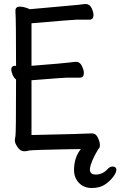

<svg xmlns="http://www.w3.org/2000/svg" viewBox="-20 -738 600 957"><path d="M560 109Q560 122 544.5 143Q529 164 503.5 181.5Q478 199 437.5 199Q397 199 373 173Q349 147 349 110Q349 47 383 5Q381 5 311.5 6Q242 7 185.5 9Q129 11 126 12Q115 16 100 16Q82 16 68 -4Q54 -24 54 -37Q54 -46 57 -59.5Q60 -73 60 -342Q49 -350 42.5 -366Q36 -382 36 -393Q36 -393 36 -394Q38 -410 54 -410H55L60 -409Q60 -643 57 -679V-685Q57 -696 63 -700.5Q69 -705 78 -705Q95 -705 120 -696Q121 -695 127 -692L371 -714Q400 -718 407 -718Q427 -718 437 -697Q446 -677 446 -663Q446 -640 426 -640H362Q347 -640 137 -622V-410Q302 -423 326.5 -426.5Q351 -430 359 -430Q378 -430 388 -409.5Q398 -389 398 -374Q398 -351 378 -351H314Q301 -351 137 -338V-65Q417 -71 433 -73H440Q458 -73 468 -51.5Q478 -30 478 -15Q478 0 470 5Q432 68 428 105Q428 120 435.5 126Q443 132 457 132Q491 132 515 106Q527 92 542 92Q549 92 554.5 96Q560 100 560 109Z"/></svg>

Font: Moon Stars Kai HW
Style: Bold
Weight: 700
Designer: GuiWonder
Version: Version 1.101